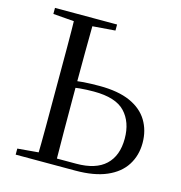

<svg xmlns="http://www.w3.org/2000/svg" viewBox="-108 -824 865 920"><g transform="rotate(15 325.0 -364.0)"><path d="M202 0V-33H343Q440 -33 488.5 -78.5Q537 -124 537 -209Q537 -291 491 -340Q445 -389 336 -389Q300 -389 267 -386Q234 -383 202 -376V-409Q239 -417 276.5 -419.5Q314 -422 355 -422Q448 -422 507.5 -395.5Q567 -369 596 -321Q625 -273 625 -211Q625 -149 594.5 -101Q564 -53 502.5 -26.5Q441 0 348 0ZM155 0Q157 -84 157 -168Q157 -252 157 -337V-391Q157 -476 157 -560.5Q157 -645 155 -728H248Q247 -645 246.5 -561.5Q246 -478 246 -397V-337Q246 -252 246.5 -168Q247 -84 248 0ZM52 -698V-728H360V-698L218 -687H191ZM52 0V-30L190 -42H202V0Z"/></g></svg>

Font: Noto Serif KR
Style: Regular
Weight: 400
Designer: Ryoko NISHIZUKA  (kana & ideographs); Frank Grießhammer (Latin, Greek & Cyrillic); Wenlong ZHANG  (bopomofo); Sandoll Co
Foundry: Adobe
Version: Version 2.003-H1;hotconv 1.1.1;makeotfexe 2.6.0